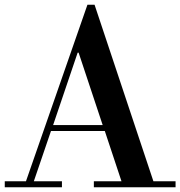

<svg xmlns="http://www.w3.org/2000/svg" viewBox="-36 -786 757 806"><path d="M-16 0V-25H73L331 -766H361L608 -25H701V0H358V-25H474L404 -236H178L106 -25H224V0ZM294 -565H290L187 -261H395Z"/></svg>

Font: Libre Bodoni
Style: Regular
Weight: 400
Designer: Pablo Impallari, Rodrigo Fuenzalida
Foundry: Pablo Impallari, Rodrigo Fuenzalida
Version: Version 1.001